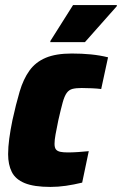

<svg xmlns="http://www.w3.org/2000/svg" viewBox="-20 -729 481 757"><path d="M179 8Q114 8 77.5 -7Q41 -22 26.5 -51Q12 -80 12 -121Q12 -149 16.5 -182.5Q21 -216 29 -255Q43 -319 57.5 -368Q72 -417 96 -450.5Q120 -484 160 -501Q200 -518 263 -518Q303 -518 338.5 -514.5Q374 -511 406 -503L379 -378Q364 -380 342.5 -381Q321 -382 302 -382Q280 -382 266 -378.5Q252 -375 243 -362.5Q234 -350 227 -324.5Q220 -299 210 -255Q203 -221 199 -199Q195 -177 195 -162Q195 -147 200.5 -140Q206 -133 217.5 -130.5Q229 -128 248 -128Q265 -128 288 -129.5Q311 -131 330 -133L304 -9Q271 -1 240 3.5Q209 8 179 8ZM178 -563 179 -568 268 -709H441L440 -704L315 -563Z"/></svg>

Font: Saira SemiCondensed Black
Style: Italic
Weight: 900
Width: 4
Italic angle: -12°
Designer: Hector Gatti with collaboration of the Omnibus-Type team
Foundry: Omnibus-Type
Version: Version 1.101